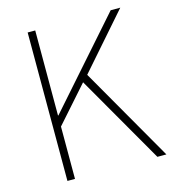

<svg xmlns="http://www.w3.org/2000/svg" viewBox="-108 -817 823 907"><g transform="rotate(-15 303.5 -363.0)"><path d="M110 0H147V-256L302 -431L550 0H594L330 -460L563 -726H516L149 -310H147V-726H110Z"/></g></svg>

Font: Noto Sans CJK Thin
Style: Regular
Weight: 100
Designer: Ryoko NISHIZUKA (kana & ideographs); Paul D. Hunt (Latin, Greek & Cyrillic); Wenlong ZHANG (bopomofo); Sandoll Communica
Foundry: Adobe Systems Incorporated
Version: Version 1.000;PS 1;hotconv 1.0.78;makeotf.lib2.5.61930